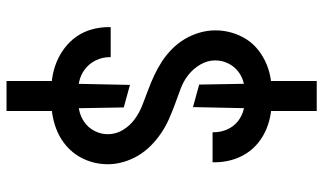

<svg xmlns="http://www.w3.org/2000/svg" viewBox="-221 -662 990 588"><g transform="rotate(90 274.0 -368.0)"><path d="M308 -464 239 -483 236 -657H228V-843H320V-657H312ZM228 107V-78H236L240 -271L309 -252L312 -78H320V107ZM273 -29Q247 -29 221.5 -32.5Q196 -36 172 -45.5Q148 -55 127 -71Q106 -87 91.5 -108Q77 -129 70 -154.5Q63 -180 63 -206V-212H155V-209Q155 -187 164.5 -167Q174 -147 191.5 -133.5Q209 -120 230 -115.5Q251 -111 273 -111Q294 -111 315 -115Q336 -119 353.5 -131Q371 -143 381 -162.5Q391 -182 391 -203Q391 -228 378 -249.5Q365 -271 345 -285.5Q325 -300 302 -309Q279 -318 256 -326.5Q233 -335 210.5 -345.5Q188 -356 167.5 -369.5Q147 -383 129.5 -400.5Q112 -418 99.5 -439Q87 -460 80 -484Q73 -508 73 -533Q73 -558 80 -582.5Q87 -607 100.5 -628Q114 -649 134 -664.5Q154 -680 177 -689.5Q200 -699 225 -702.5Q250 -706 275 -706Q300 -706 325 -702.5Q350 -699 373.5 -689.5Q397 -680 417 -664Q437 -648 450.5 -626.5Q464 -605 470.5 -580.5Q477 -556 477 -531V-524H385V-528Q385 -549 376.5 -568.5Q368 -588 352 -601Q336 -614 316 -619Q296 -624 275 -624Q255 -624 235 -619.5Q215 -615 199 -602.5Q183 -590 174 -571.5Q165 -553 165 -532Q165 -508 178 -486Q191 -464 210.5 -449Q230 -434 253.5 -425.5Q277 -417 300 -408.5Q323 -400 345.5 -390Q368 -380 388.5 -366Q409 -352 426.5 -334.5Q444 -317 456.5 -296Q469 -275 476 -251Q483 -227 483 -203Q483 -177 475.5 -152Q468 -127 453.5 -106Q439 -85 418.5 -69.5Q398 -54 374 -45Q350 -36 324.5 -32.5Q299 -29 273 -29Z"/></g></svg>

Font: Iosevka Semi-Condensed Medium
Style: Regular
Weight: 500
Monospace: yes
Designer: Belleve Invis
Foundry: Belleve Invis
Version: Version 27.3.5